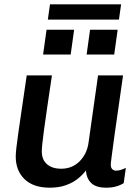

<svg xmlns="http://www.w3.org/2000/svg" viewBox="-20 -861 640 891"><path d="M211 10Q135 10 94 -29.5Q53 -69 53 -135Q53 -148 56 -175.5Q59 -203 65.5 -247.5Q72 -292 81.5 -357.5Q91 -423 104 -511H221Q208 -424 199 -362.5Q190 -301 184.5 -260Q179 -219 176.5 -195Q174 -171 174 -158Q174 -120 198 -99Q222 -78 264 -78Q315 -78 349.5 -112.5Q384 -147 391 -200L435 -511H551Q541 -438 530.5 -367Q520 -296 512 -237.5Q504 -179 499 -141.5Q494 -104 494 -96Q494 -83 501 -76Q508 -69 518 -69Q538 -69 564 -82L554 -11Q538 -1 518 4.5Q498 10 472 10Q426 10 403.5 -11.5Q381 -33 379 -70Q364 -50 341 -31.5Q318 -13 285.5 -1.5Q253 10 211 10ZM202 -770 212 -841H542L532 -770ZM510 -608H382L398 -723H526ZM308 -608H180L196 -723H324Z"/></svg>

Font: Chivo Mono Medium
Style: Italic
Weight: 500
Italic angle: -8.05°
Monospace: yes
Designer: Hector Gatti
Foundry: Omnibus-Type
Version: Version 1.008